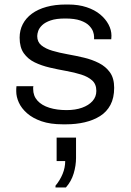

<svg xmlns="http://www.w3.org/2000/svg" viewBox="-20 -541 580 851"><path d="M258 10Q203 10 164 -3.5Q125 -17 100 -39Q75 -61 63.5 -86.5Q52 -112 52 -136Q52 -143 52 -147Q52 -151 53 -159H128Q127 -156 127 -153Q127 -150 127 -147Q127 -116 146 -95Q165 -74 198.5 -63.5Q232 -53 275 -53Q314 -53 343.5 -63.5Q373 -74 390 -93Q407 -112 407 -138Q407 -168 388.5 -184.5Q370 -201 340 -210.5Q310 -220 273.5 -226.5Q237 -233 200.5 -241.5Q164 -250 134 -264.5Q104 -279 85.5 -305Q67 -331 67 -374Q67 -407 81 -434Q95 -461 121.5 -480.5Q148 -500 186 -510.5Q224 -521 272 -521H282Q328 -521 364 -509Q400 -497 424 -477Q448 -457 461 -432.5Q474 -408 474 -383Q474 -379 473.5 -373.5Q473 -368 473 -367H397V-378Q397 -388 392.5 -401Q388 -414 375 -427.5Q362 -441 336.5 -450Q311 -459 269 -459Q229 -459 204.5 -450.5Q180 -442 167 -429.5Q154 -417 149.5 -404Q145 -391 145 -381Q145 -355 163.5 -340Q182 -325 212.5 -316Q243 -307 279.5 -300.5Q316 -294 352 -285.5Q388 -277 418.5 -261.5Q449 -246 467.5 -220Q486 -194 486 -152Q486 -107 469.5 -76Q453 -45 423.5 -26.5Q394 -8 355.5 1Q317 10 273 10ZM226 290V282Q246 258 257.5 230Q269 202 269 173H231V69H317V159Q317 193 306.5 228Q296 263 272 290Z"/></svg>

Font: Chivo Medium Light
Style: Regular
Weight: 300
Version: Version 2.002